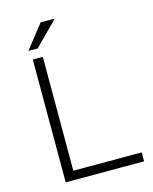

<svg xmlns="http://www.w3.org/2000/svg" viewBox="-127 -953 825 1036"><g transform="rotate(-15 285.5 -434.5)"><path d="M109 0V-686H165V-50H547V0ZM98 -737 202 -869H278V-866L150 -737Z"/></g></svg>

Font: Archivo SemiExpanded Thin
Style: Regular
Weight: 250
Width: 6
Designer: Hector Gatti
Foundry: Omnibus-Type
Version: Version 2.001